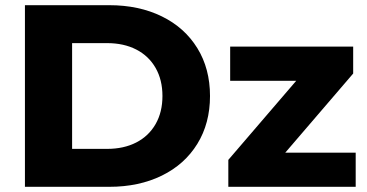

<svg xmlns="http://www.w3.org/2000/svg" viewBox="-20 -720 1416 740"><path d="M76.1 -700H401.1Q515.8 -700 603.8 -656.8Q691.8 -613.7 740.6 -534.4Q789.4 -455.2 789.4 -350Q789.4 -244.8 740.6 -165.6Q691.8 -86.3 603.8 -43.2Q515.8 0 401.1 0H76.1ZM606.1 -350Q606.1 -412.2 579.6 -458.4Q553 -504.6 505 -529.2Q457 -553.8 392.9 -553.8H257.9V-146.2H392.9Q457 -146.2 505 -170.8Q553 -195.4 579.6 -241.6Q606.1 -287.8 606.1 -350ZM860 -103.8 1170.6 -465.6 1200.4 -408.7H867.1V-540.3H1341.2V-436.6L1030.7 -74.8L999.9 -131.7H1350.9V0H860Z"/></svg>

Font: iiserrat Thin
Style: Regular
Weight: 100
Designer: Akira Ohta
Foundry: Akira Ohta
Version: Version 1.200;Glyphs 3.3.1 (3343)